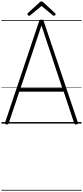

<svg xmlns="http://www.w3.org/2000/svg" viewBox="-20 -1728 1161 2686"><path d="M71 13Q56 10 52 3Q48 -4 52 -16L527 -1430Q531 -1443 538.5 -1448Q546 -1453 560 -1453Q574 -1453 581.5 -1448Q589 -1443 592 -1430L1069 -16Q1074 -4 1069 3Q1064 10 1049 13Q1035 15 1028 10.5Q1021 6 1016 -10L871 -446H250L104 -10Q99 4 92 9.5Q85 15 71 13ZM268 -496H851L560 -1371ZM387 -1507Q379 -1507 371.5 -1514.5Q364 -1522 364 -1530Q364 -1533 365 -1536.5Q366 -1540 369 -1544L535 -1696Q541 -1701 546.5 -1704.5Q552 -1708 561 -1708Q570 -1708 575 -1704.5Q580 -1701 586 -1696L752 -1542Q756 -1539 757 -1536Q758 -1533 758 -1530Q758 -1522 750 -1514.5Q742 -1507 735 -1507Q730 -1507 726.5 -1509Q723 -1511 718 -1515L561 -1644L404 -1515Q399 -1511 395.5 -1509Q392 -1507 387 -1507ZM0 928H1121V938H0ZM0 -20H1121V0H0ZM0 -505H1121V-500H0ZM0 -1448H1121V-1438H0Z"/></svg>

Font: Playwrite ID Guides
Style: Regular
Weight: 400
Designer: Veronika Burian, José Scaglione
Foundry: TypeTogether
Version: Version 1.003